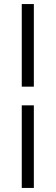

<svg xmlns="http://www.w3.org/2000/svg" viewBox="-20 -795 274 945"><path d="M146.6 -276.5V130H87.1V-276.5ZM146.6 -775V-368.5H87.1V-775Z"/></svg>

Font: Raleway Thin
Style: Regular
Weight: 100
Designer: Matt McInerney, Pablo Impallari, Rodrigo Fuenzalida
Foundry: Matt McInerney, Pablo Impallari, Rodrigo Fuenzalida
Version: Version 4.026